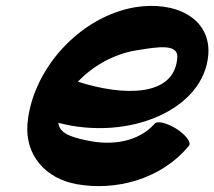

<svg xmlns="http://www.w3.org/2000/svg" viewBox="-20 -595 734 658"><path d="M628 -96C636 -107 617 -133 584 -154C552 -174 518 -182 510 -171C453 -107 363 -98 292 -111C240 -121 183 -133 180 -174C421 -111 680 -218 694 -409C702 -533 581 -593 442 -570C251 -537 89 -355 74 -169C66 -61 138 17 242 36C373 60 531 22 628 -96ZM445 -422C519 -434 597 -449 587 -391C573 -265 407 -264 247 -315C298 -369 371 -410 445 -422Z"/></svg>

Font: Nupuram Black Oblique
Style: Regular
Weight: 900
Designer: Santhosh Thottingal (santhosh.thottingal@gmail.com)
Foundry: SMC
Version: Version 1.000